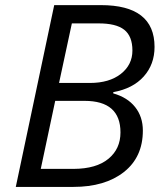

<svg xmlns="http://www.w3.org/2000/svg" viewBox="-20 -734 638 754"><path d="M270 -70.8Q358.4 -71.3 405.8 -110.4Q453.1 -149.4 453.1 -213.9Q453.1 -337.9 312 -337.9H196.8L140.1 -70.8ZM333 -408.2Q409.2 -408.2 454.6 -443.8Q500 -479.5 500 -535.6Q500 -591.8 467.8 -617.2Q435.5 -642.6 365.2 -642.1H262.2L211.9 -408.2ZM376 -713.9Q586.9 -713.9 586.9 -549.8Q586.9 -481 544.4 -433.6Q502 -386.2 424.8 -372.1V-367.2Q480.5 -351.6 510.7 -313.5Q541 -275.4 541 -221.2Q541 -117.2 466.8 -58.6Q392.6 0 268.1 0H42L192.9 -713.9Z"/></svg>

Font: OpenSans-Italic
Style: Italic
Weight: 400
Italic angle: -12°
Foundry: Ascender Corporation
Version: Version 1.10